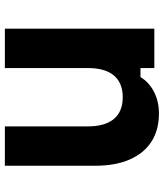

<svg xmlns="http://www.w3.org/2000/svg" viewBox="38 -693 674 790"><g transform="rotate(-90 375.0 -298.0)"><path d="M652 -615V0H490V-57H453Q431 -21 391.5 -1Q352 19 303 19Q235 19 187 -12Q139 -43 113.5 -102Q88 -161 88 -243V-615H250V-273Q250 -203 280.5 -166.5Q311 -130 370 -130Q429 -130 459.5 -166.5Q490 -203 490 -273V-615Z"/></g></svg>

Font: Martian Mono SemiExpanded SemiExpanded
Style: Bold
Weight: 700
Width: 6
Monospace: yes
Version: Version 1.000